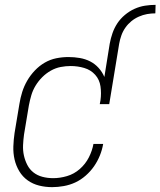

<svg xmlns="http://www.w3.org/2000/svg" viewBox="-20 -763 661 791"><path d="M432 -583Q436 -605 443.5 -626.5Q451 -648 463.5 -667Q476 -686 494.5 -701.5Q513 -717 534 -726.5Q555 -736 577 -739.5Q599 -743 621 -743L620 -708Q603 -708 586 -705Q569 -702 552 -694.5Q535 -687 521 -675.5Q507 -664 496.5 -649Q486 -634 480 -617Q474 -600 471 -583ZM195 8Q167 8 141 1.5Q115 -5 94 -20Q73 -35 59.5 -57.5Q46 -80 40 -106Q34 -132 35 -160Q36 -188 40 -215L60 -335Q64 -360 71.5 -384Q79 -408 92 -430.5Q105 -453 123.5 -472.5Q142 -492 164.5 -505Q187 -518 212 -523Q237 -528 262 -528Q286 -528 309 -524Q332 -520 351.5 -510Q371 -500 386 -483.5Q401 -467 410 -446L432 -583H471L430 -334H391L394 -350Q398 -379 394 -407Q390 -435 372 -455Q354 -475 327 -483Q300 -491 271 -491Q251 -491 230 -487Q209 -483 189.5 -472Q170 -461 154 -445Q138 -429 126.5 -410Q115 -391 109 -370.5Q103 -350 99 -329L79 -209Q76 -187 75 -165Q74 -143 78.5 -122.5Q83 -102 92.5 -83.5Q102 -65 118 -52.5Q134 -40 155 -34.5Q176 -29 199 -29Q227 -29 256 -37.5Q285 -46 308.5 -66.5Q332 -87 346 -114.5Q360 -142 365 -170H405Q401 -146 391.5 -122.5Q382 -99 367.5 -78Q353 -57 333 -39.5Q313 -22 290.5 -11.5Q268 -1 243 3.5Q218 8 195 8Z"/></svg>

Font: Iosevka Extralight Oblique
Style: Regular
Weight: 200
Italic angle: -9°
Monospace: yes
Designer: Belleve Invis
Foundry: Belleve Invis
Version: Version 32.5.0; ttfautohint (v1.8.4)